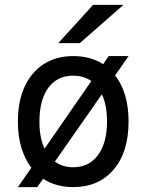

<svg xmlns="http://www.w3.org/2000/svg" viewBox="-20 -752 598 784"><path d="M53 12 108 -67Q82 -101 67.5 -148.5Q53 -196 53 -255Q53 -339 81 -399Q109 -459 159.8 -491Q210.5 -523 279 -523Q350 -523 401 -490L424 -523H505L450 -444Q476.5 -410.5 490.8 -363Q505 -315.5 505 -256Q505 -130 443.5 -59Q382 12 279 12Q208.5 12 156 -22L132 12ZM279 -69Q343.5 -69 380.2 -118.8Q417 -168.5 417 -256Q417 -289 411.8 -316.8Q406.5 -344.5 396 -367L204 -92Q236 -69 279 -69ZM162 -145 353 -421Q321.5 -443 279 -443Q214 -443 177.5 -393.8Q141 -344.5 141 -255Q141 -222 146.2 -194.5Q151.5 -167 162 -145ZM218 -576 360 -732H484L306 -576Z"/></svg>

Font: Overpass
Style: Regular
Weight: 400
Designer: Delve Withrington, Dave Bailey, Thomas Jockin
Foundry: Delve Fonts LLC
Version: Version 4.000